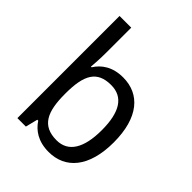

<svg xmlns="http://www.w3.org/2000/svg" viewBox="-216 -880 1010 1010"><g transform="rotate(45 289.5 -375.0)"><path d="M166 -760H79V0H142L159 -68H166C194 -25 242 10 321 10C445 10 528 -84 528 -268C528 -452 446 -545 321 -545C243 -545 194 -510 166 -465H161C163 -487 166 -530 166 -575ZM305 -472C394 -472 438 -404 438 -269C438 -136 394 -63 307 -63C198 -63 166 -135 166 -267V-271C166 -408 200 -472 305 -472Z"/></g></svg>

Font: Noto Sans Thai
Style: Regular
Weight: 400
Designer: Monotype Design Team
Foundry: Monotype Imaging Inc.
Version: Version 1.901